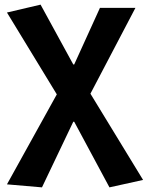

<svg xmlns="http://www.w3.org/2000/svg" viewBox="-20 -594 637 828"><path d="M161 214 296 -69H300L452 214L597 182L370 -190L564 -560H411L300 -316H296L155 -574L10 -540L225 -187L10 201Z"/></svg>

Font: Noto Sans KR Bold
Style: Regular
Weight: 700
Designer: Ryoko NISHIZUKA  (kana & ideographs); Paul D. Hunt (Latin, Greek & Cyrillic); Wenlong ZHANG  (bopomofo); Sandoll Communi
Foundry: Adobe Systems Incorporated
Version: Version 1.004;PS 1.004;hotconv 1.0.82;makeotf.lib2.5.63406